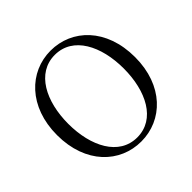

<svg xmlns="http://www.w3.org/2000/svg" viewBox="-185 -933 1137 1137"><g transform="rotate(-45 383.5 -364.5)"><path d="M383 16.1C560.9 16.1 710.1 -125.8 710.1 -363.7C710.1 -604.6 560.7 -744.9 383 -744.9C206.1 -744.9 56.4 -601.2 56.4 -363.7C56.4 -123.3 206.1 16.1 383 16.1ZM383 -18C231 -18 150.7 -175.1 150.7 -363.7C150.7 -551.9 231 -709.3 383 -709.3C535.8 -709.3 615.1 -551.9 615.1 -363.7C615.1 -175.1 535.8 -18 383 -18Z"/></g></svg>

Font: Source Han Serif CN VF
Style: Regular
Weight: 250
Designer: Ryoko NISHIZUKA 西塚涼子 (kana & ideographs); Frank Grießhammer (Latin, Greek & Cyrillic); Wenlong ZHANG 张文龙 (bopomofo); San
Foundry: Adobe
Version: Version 2.002;hotconv 1.1.0;makeotfexe 2.6.0